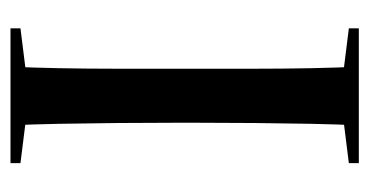

<svg xmlns="http://www.w3.org/2000/svg" viewBox="-189 -515 704 366"><g transform="rotate(90 163.0 -332.0)"><path d="M34 0V-19L138 -32H187L291 -19V0ZM107 0Q109 -40 110 -93Q111 -146 111 -203.5Q111 -261 111 -313V-357Q111 -409 111 -465Q111 -521 110 -572.5Q109 -624 107 -664H219Q217 -624 216 -572Q215 -520 214.5 -464.5Q214 -409 214 -357V-313Q214 -261 214.5 -203.5Q215 -146 216 -93Q217 -40 219 0ZM34 -645V-664H291V-645L187 -632H138Z"/></g></svg>

Font: Source Serif 4 60pt SemiBold
Style: Regular
Weight: 600
Version: Version 4.004;hotconv 1.0.116;makeotfexe 2.5.65601